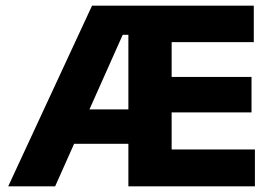

<svg xmlns="http://www.w3.org/2000/svg" viewBox="-20 -659 962 679"><path d="M9 0 305.5 -639H463.5L462.5 -536H414L175 0ZM172 -150.5V-272H459.5V-150.5ZM479.5 0V-130.5H881.5V0ZM434 0V-639H587V0ZM523.5 -261.5V-387H869.5V-261.5ZM479.5 -510V-639H877.5V-510Z"/></svg>

Font: Anek Gurmukhi
Style: Bold
Weight: 700
Designer: Sarang Kulkarni (Gurmukhi), Yesha Goshar (Latin)
Foundry: Ek Type
Version: Version 1.003